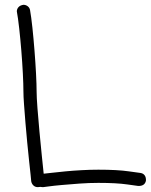

<svg xmlns="http://www.w3.org/2000/svg" viewBox="-20 -767 625 796"><path d="M563.5 -49.8Q574.2 -47.9 580.1 -39.6Q585.9 -31.2 585 -17.6Q580.1 4.9 552.7 3.9Q551.8 3.9 507.3 -2.4Q462.9 -8.8 387.7 -8.8Q349.6 -8.8 309.6 -5.9Q269.5 -2.9 236.3 0Q203.1 2.9 181.6 5.9Q160.2 8.8 159.2 8.8Q158.2 8.8 156.2 8.8Q154.3 8.8 146.5 7.8Q144.5 7.8 142.6 8.3Q140.6 8.8 136.7 8.8Q126 8.8 118.7 2Q111.3 -4.9 109.4 -15.6Q109.4 -18.6 106.9 -42Q104.5 -65.4 100.6 -100.1Q96.7 -134.8 92.8 -176.8Q88.9 -218.8 85.4 -259.3Q82 -299.8 79.6 -334Q77.1 -368.2 77.1 -387.7Q77.1 -417 74.7 -462.9Q72.3 -508.8 68.4 -557.1Q64.5 -605.5 59.6 -649.4Q54.7 -693.4 49.8 -719.7Q49.8 -729.5 56.6 -737.3Q63.5 -745.1 77.1 -747.1Q86.9 -747.1 94.7 -741.2Q102.5 -735.4 104.5 -725.6Q109.4 -698.2 114.3 -652.8Q119.1 -607.4 123 -557.6Q127 -507.8 129.4 -461.4Q131.8 -415 131.8 -387.7Q131.8 -364.3 135.3 -318.4Q138.7 -272.5 143.6 -221.2Q148.4 -169.9 153.3 -122.1Q158.2 -74.2 161.1 -46.9Q172.9 -47.9 196.8 -50.8Q220.7 -53.7 252 -56.6Q283.2 -59.6 318.4 -61.5Q353.5 -63.5 387.7 -63.5Q466.8 -63.5 514.2 -56.6Q561.5 -49.8 563.5 -49.8Z"/></svg>

Font: Coming Soon
Style: Regular
Weight: 400
Designer: Dathan Boardman
Foundry: Open Window
Version: Version 1.002